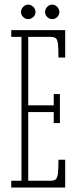

<svg xmlns="http://www.w3.org/2000/svg" viewBox="-20 -834 349 854"><path d="M30 0V-30H75.5V-670H30V-700H270V-578H240Q240 -618.5 237.8 -638.2Q235.5 -658 228 -664Q220.5 -670 203.5 -670H105.5V-365.5H219V-415.5H246.5V-286.5H219V-335.5H105.5V-30H203.5Q220.5 -30 228 -36.5Q235.5 -43 237.8 -63Q240 -83 240 -123.5H270V0ZM212.5 -749Q199.5 -749 190 -758.2Q180.5 -767.5 180.5 -780Q180.5 -793.5 190 -803.5Q199.5 -813.5 212.5 -813.5Q225 -813.5 234.5 -803.5Q244 -793.5 244 -780Q244 -767.5 234.5 -758.2Q225 -749 212.5 -749ZM105 -749Q93 -749 83.2 -758.2Q73.5 -767.5 73.5 -780Q73.5 -793.5 83.2 -803.5Q93 -813.5 105 -813.5Q118 -813.5 128 -803.5Q138 -793.5 138 -780Q138 -767.5 128 -758.2Q118 -749 105 -749Z"/></svg>

Font: Imbue 10pt Thin
Style: Regular
Weight: 100
Designer: Tyler Finck
Foundry: Etcetera Type Company
Version: Version 1.102; ttfautohint (v1.8.3)